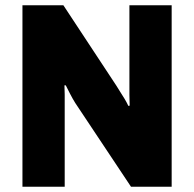

<svg xmlns="http://www.w3.org/2000/svg" viewBox="-20 -707 735 727"><path d="M65 0V-687H220L421 -382Q426 -373 435 -359.5Q444 -346 452.5 -331.5Q461 -317 466 -306L471 -307Q470 -328 470 -348Q470 -368 470 -382V-687H630V0H476L265 -317Q255 -333 245.5 -351.5Q236 -370 229 -384H224Q225 -367 225 -349Q225 -331 225 -317V0Z"/></svg>

Font: Archivo SemiCondensed ExtraBold
Style: Regular
Weight: 800
Width: 4
Designer: Hector Gatti
Foundry: Omnibus-Type
Version: Version 2.001